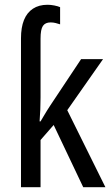

<svg xmlns="http://www.w3.org/2000/svg" viewBox="-20 -785 467 805"><path d="M179 -765Q193 -765 208 -762Q223 -759 232 -755V-683Q223 -686 213 -688.5Q203 -691 192 -691Q170 -691 160 -676.5Q150 -662 150 -623V-377Q150 -353 149 -326.5Q148 -300 146 -276H150Q156 -286 163 -298Q170 -310 177.5 -322Q185 -334 191 -343L320 -537H412L262 -323L422 0H329L205 -261L150 -198V0H68V-624Q68 -670 80.5 -701Q93 -732 118 -748.5Q143 -765 179 -765Z"/></svg>

Font: Noto Sans Display Condensed
Style: Regular
Weight: 400
Width: 3
Designer: Monotype Design Team
Foundry: Monotype Imaging Inc.
Version: Version 2.003